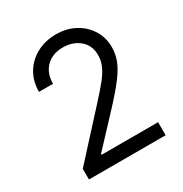

<svg xmlns="http://www.w3.org/2000/svg" viewBox="-171 -866 947 995"><g transform="rotate(-30 302.5 -368.5)"><path d="M75.3 0V-63.9L315.3 -326.7Q357.6 -372.9 384.9 -407.1Q412.3 -441.4 425.6 -471.8Q438.9 -502.1 438.9 -535.5Q438.9 -593 399 -626.8Q359 -660.5 299.7 -660.5Q236.5 -660.5 199.2 -622.7Q161.9 -584.9 161.9 -522.7H78.1Q78.1 -586.6 107.6 -634.9Q137.1 -683.2 188 -710.2Q239 -737.2 302.6 -737.2Q366.5 -737.2 415.8 -710.2Q465.2 -683.2 493.3 -637.4Q521.3 -591.6 521.3 -535.5Q521.3 -495.4 506.9 -457.2Q492.5 -419 457.2 -372.3Q421.9 -325.6 359.4 -258.5L196 -83.8V-78.1H534.1V0Z"/></g></svg>

Font: Inter Alia
Style: Regular
Weight: 400
Designer: Rasmus Andersson (Latin, Greek, Cyrillic etc.) and Evan from Shavian.info (Shavian, old style figures)
Foundry: Shavian.info
Version: Version 0.001;git-37ab20767